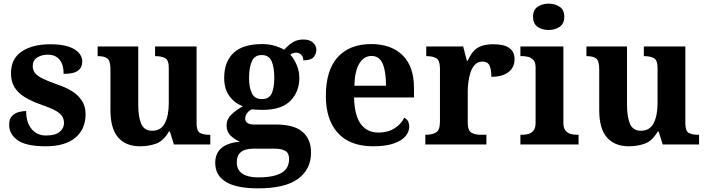

<svg xmlns="http://www.w3.org/2000/svg" viewBox="-20 -790 3868 1050"><path d="M231 10Q122 10 76 -23.5Q30 -57 30 -107Q30 -140 46 -156Q62 -172 84 -177.5Q106 -183 123 -183Q123 -121 152.5 -85Q182 -49 231 -49Q283 -49 306.5 -69Q330 -89 330 -117Q330 -139 319 -155.5Q308 -172 281 -186.5Q254 -201 207 -217Q153 -236 116 -258.5Q79 -281 59.5 -312.5Q40 -344 40 -389Q40 -469 99 -508.5Q158 -548 255 -548Q318 -548 356.5 -534.5Q395 -521 412.5 -499.5Q430 -478 430 -455Q430 -421 406.5 -403.5Q383 -386 328 -386Q328 -436 306 -463.5Q284 -491 240 -491Q208 -491 183.5 -475.5Q159 -460 159 -429Q159 -408 170.5 -392Q182 -376 212 -361Q242 -346 296 -327Q341 -312 375 -290.5Q409 -269 428.5 -238.5Q448 -208 448 -166Q448 -83 391.5 -36.5Q335 10 231 10Z M746 10Q668 10 626 -38.5Q584 -87 584 -188V-412Q584 -456 568 -469.5Q552 -483 516 -483H514V-536H736V-216Q736 -152 752 -113.5Q768 -75 812 -75Q860 -75 881.5 -116Q903 -157 903 -227V-419Q903 -463 881.5 -473Q860 -483 831 -483H828V-536H1055V-116Q1055 -73 1074 -63Q1093 -53 1122 -53H1130V0H931L909 -71H904Q874 -19 833.5 -4.5Q793 10 746 10Z M1391 240Q1273 240 1215 204.5Q1157 169 1157 101Q1157 48 1192 19Q1227 -10 1292 -15Q1265 -26 1242 -47.5Q1219 -69 1219 -104Q1219 -137 1244 -162Q1269 -187 1308 -209Q1264 -225 1235 -264Q1206 -303 1206 -364Q1206 -452 1257 -500.5Q1308 -549 1415 -549Q1450 -549 1481 -540Q1512 -531 1534 -518Q1560 -547 1584 -560.5Q1608 -574 1638 -574Q1674 -574 1692 -557Q1710 -540 1710 -517Q1710 -495 1695 -477.5Q1680 -460 1639 -460Q1639 -480 1627 -491Q1615 -502 1601 -502Q1581 -502 1568 -491Q1588 -469 1602.5 -435Q1617 -401 1617 -364Q1617 -288 1568 -238.5Q1519 -189 1415 -189Q1404 -189 1385 -190Q1366 -191 1357 -192Q1343 -186 1332 -172.5Q1321 -159 1321 -141Q1321 -125 1334 -117Q1347 -109 1368 -109H1489Q1589 -109 1635 -68.5Q1681 -28 1681 44Q1681 136 1610 188Q1539 240 1391 240ZM1393 180Q1452 180 1489 168.5Q1526 157 1543.5 135Q1561 113 1561 80Q1561 48 1541 35.5Q1521 23 1480 23H1364Q1344 23 1323.5 28.5Q1303 34 1289 50Q1275 66 1275 99Q1275 126 1288.5 144Q1302 162 1328.5 171Q1355 180 1393 180ZM1412 -248Q1452 -248 1466 -279.5Q1480 -311 1480 -365Q1480 -421 1465.5 -455Q1451 -489 1411 -489Q1372 -489 1357 -454Q1342 -419 1342 -364Q1342 -312 1357.5 -280Q1373 -248 1412 -248Z M2021 10Q1894 10 1828 -62.5Q1762 -135 1762 -265Q1762 -406 1827 -477.5Q1892 -549 2010 -549Q2119 -549 2181.5 -488Q2244 -427 2244 -308V-257H1916Q1919 -157 1953.5 -111Q1988 -65 2050 -65Q2102 -65 2138 -88.5Q2174 -112 2191 -146Q2205 -139 2211.5 -126.5Q2218 -114 2218 -97Q2218 -69 2197 -44.5Q2176 -20 2132.5 -5Q2089 10 2021 10ZM2091 -321Q2091 -398 2073 -441Q2055 -484 2012 -484Q1970 -484 1945 -442.5Q1920 -401 1918 -321Z M2306 0V-53H2309Q2343 -53 2364.5 -65.5Q2386 -78 2386 -125V-415Q2386 -459 2366.5 -471Q2347 -483 2314 -483H2311V-536H2513L2533 -458H2538Q2551 -488 2568 -508Q2585 -528 2611.5 -538Q2638 -548 2679 -548Q2738 -548 2766 -527Q2794 -506 2794 -467Q2794 -421 2760.5 -395.5Q2727 -370 2667 -370Q2667 -411 2657 -432Q2647 -453 2618 -453Q2592 -453 2576 -435Q2560 -417 2552 -390.5Q2544 -364 2541 -337Q2538 -310 2538 -293V-120Q2538 -76 2558 -64.5Q2578 -53 2608 -53H2640V0Z M2826 0V-53H2838Q2853 -53 2869.5 -57.5Q2886 -62 2897.5 -76Q2909 -90 2909 -118V-422Q2909 -449 2897 -462Q2885 -475 2868.5 -479Q2852 -483 2838 -483H2826V-536H3061V-118Q3061 -90 3072.5 -76Q3084 -62 3101 -57.5Q3118 -53 3132 -53H3144V0ZM2980 -626Q2944 -626 2919.5 -643.5Q2895 -661 2895 -698Q2895 -736 2920 -753Q2945 -770 2981 -770Q3015 -770 3040.5 -753Q3066 -736 3066 -698Q3066 -661 3040.5 -643.5Q3015 -626 2980 -626Z M3419 10Q3341 10 3299 -38.5Q3257 -87 3257 -188V-412Q3257 -456 3241 -469.5Q3225 -483 3189 -483H3187V-536H3409V-216Q3409 -152 3425 -113.5Q3441 -75 3485 -75Q3533 -75 3554.5 -116Q3576 -157 3576 -227V-419Q3576 -463 3554.5 -473Q3533 -483 3504 -483H3501V-536H3728V-116Q3728 -73 3747 -63Q3766 -53 3795 -53H3803V0H3604L3582 -71H3577Q3547 -19 3506.5 -4.5Q3466 10 3419 10Z"/></svg>

Font: Noto Serif Vithkuqi
Style: Bold
Weight: 700
Version: Version 1.005